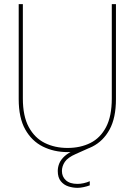

<svg xmlns="http://www.w3.org/2000/svg" viewBox="-20 -720 649 924"><path d="M306 12Q240 12 186.5 -14.5Q133 -41 101.5 -97Q70 -153 70 -243V-700H90V-246Q90 -161 118.5 -108.5Q147 -56 195.5 -32Q244 -8 305 -8Q367 -8 415 -32Q463 -56 490.5 -108.5Q518 -161 518 -246V-700H538V-243Q538 -153 507.5 -97Q477 -41 424.5 -14.5Q372 12 306 12ZM353 184Q331 184 309 177Q287 170 272.5 152Q258 134 258 103Q258 84 265.5 66Q273 48 291 31.5Q309 15 340 2L401 -25L412 -9L345 21Q306 38 292 59Q278 80 278 103Q278 130 297 147.5Q316 165 353 165Q367 165 383 161.5Q399 158 412 152V172Q399 177 382.5 180.5Q366 184 353 184Z"/></svg>

Font: DM Sans 20pt Thin
Style: Regular
Weight: 250
Version: Version 4.004;gftools[0.9.30]